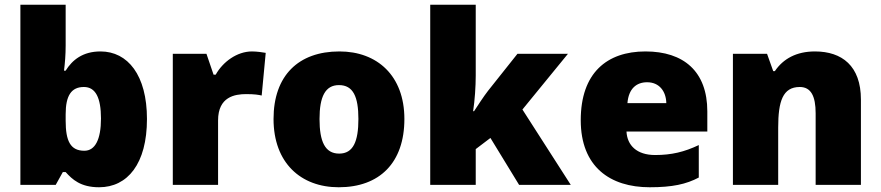

<svg xmlns="http://www.w3.org/2000/svg" viewBox="-20 -780 3716 810"><path d="M257 -588V-760H66V0H215L245 -54H257C285 -23 320 10 398 10C518 10 600 -89 600 -278C600 -463 519 -563 404 -563C329 -563 285 -527 257 -482H250C254 -513 257 -549 257 -588ZM334 -413C383 -413 406 -368 406 -280C406 -191 381 -144 336 -144C277 -144 257 -185 257 -271V-298C257 -377 281 -413 334 -413Z M1043 -563C980 -563 920 -519 890 -465H881L851 -553H709V0H900V-272C900 -372 971 -383 1019 -383C1054 -383 1071 -380 1084 -377L1101 -557C1090 -559 1064 -563 1043 -563Z M1686 -278C1686 -461 1571 -563 1412 -563C1239 -563 1134 -461 1134 -278C1134 -93 1249 10 1409 10C1581 10 1686 -93 1686 -278ZM1328 -278C1328 -372 1352 -421 1410 -421C1470 -421 1492 -372 1492 -278C1492 -183 1470 -132 1411 -132C1351 -132 1328 -183 1328 -278Z M1987 -461V-760H1795V0H1987V-151L2049 -198L2170 0H2388L2184 -318L2376 -553H2163L2039 -397C2021 -374 1995 -334 1980 -311H1976C1983 -356 1987 -416 1987 -461Z M2703 -563C2540 -563 2430 -472 2430 -273C2430 -76 2554 10 2721 10C2817 10 2875 -3 2928 -31V-168C2867 -139 2813 -126 2744 -126C2666 -126 2626 -167 2623 -225H2964V-310C2964 -479 2864 -563 2703 -563ZM2710 -433C2762 -433 2790 -394 2791 -345H2627C2632 -406 2665 -433 2710 -433Z M3418 -563C3340 -563 3284 -532 3249 -480H3242L3216 -553H3072V0H3263V-242C3263 -352 3282 -413 3354 -413C3401 -413 3421 -375 3421 -302V0H3612V-360C3612 -502 3532 -563 3418 -563Z"/></svg>

Font: Noto Sans Gujarati Black
Style: Regular
Weight: 900
Designer: Jelle Bosma - Monotype Design Team, Universal Thirst
Foundry: Monotype Imaging Inc.
Version: Version 2.106